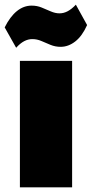

<svg xmlns="http://www.w3.org/2000/svg" viewBox="-35 -800 392 820"><path d="M273 -540V0H50V-540ZM-15 -683Q8 -729 37 -752.5Q66 -776 100 -776Q123 -776 142.5 -768Q162 -760 181.5 -751.5Q201 -743 219 -743Q237 -743 254 -752Q271 -761 289 -780L337 -693Q316 -646 286.5 -623Q257 -600 224 -600Q201 -600 180.5 -608.5Q160 -617 141.5 -625Q123 -633 103 -633Q85 -633 68 -624Q51 -615 34 -596Z"/></svg>

Font: Pathway Extreme Condensed Black
Style: Regular
Weight: 900
Width: 3
Version: Version 1.001;gftools[0.9.26]